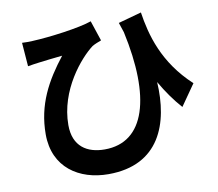

<svg xmlns="http://www.w3.org/2000/svg" viewBox="-88 -869 1175 1036"><g transform="rotate(-10 500.0 -350.5)"><path d="M88 -715 98 -585C120 -589 136 -591 158 -594C187 -598 250 -605 289 -609C196 -490 128 -369 128 -206C128 -24 265 64 425 64C705 64 783 -152 769 -380C803 -321 839 -270 880 -224L961 -340C808 -481 767 -640 748 -765L621 -730C627 -712 633 -694 639 -676C719 -310 650 -71 428 -71C332 -71 257 -117 257 -234C257 -426 391 -580 460 -632C475 -641 495 -648 510 -654L473 -765C406 -741 240 -719 145 -715C126 -714 106 -714 88 -715Z"/></g></svg>

Font: Source Han Sans JP
Style: Bold
Weight: 700
Designer: Ryoko NISHIZUKA 西塚涼子 (kana, bopomofo & ideographs); Paul D. Hunt (Latin, Greek & Cyrillic); Sandoll Communications 산돌커뮤니
Foundry: Adobe
Version: Version 2.002;hotconv 1.0.116;makeotfexe 2.5.65601